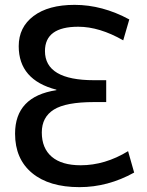

<svg xmlns="http://www.w3.org/2000/svg" viewBox="-20 -760 604 790"><path d="M212 -391Q57 -431 57 -570Q57 -648 118 -694Q179 -740 287 -740Q401 -740 512 -680L487 -594Q389 -650 302 -650Q165 -650 165 -550Q165 -430 367 -430H417V-340H367Q251 -340 201.5 -309Q152 -278 152 -215Q152 -150 193 -115Q234 -80 312 -80Q412 -80 507 -138L532 -50Q424 10 307 10Q182 10 112 -48Q42 -106 42 -210Q42 -363 212 -389Z"/></svg>

Font: Mplus 1p Medium
Style: Regular
Weight: 500
Version: Version 1.061